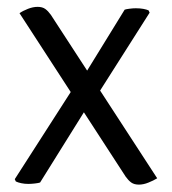

<svg xmlns="http://www.w3.org/2000/svg" viewBox="-20 -518 489 546"><path d="M35.5 -480.5Q45.5 -487.5 59.8 -493Q74 -498.5 87 -498.5Q100.5 -498.5 108.8 -492.5Q117 -486.5 124.5 -476L427 -11Q416.5 -4.5 402.2 1.2Q388 7 375 7Q361.5 7 353.2 1Q345 -5 337.5 -15.5ZM334.5 -490.5Q338.5 -492 348.2 -493.2Q358 -494.5 366 -494.5Q378 -494.5 387.5 -492.8Q397 -491 402.5 -488.5L405.5 -482L255.5 -246L232.5 -221L94 1Q90 2.5 79.2 3.8Q68.5 5 60.5 5Q50 5 40.5 3Q31 1 25 -2L22 -8.5L191.5 -272.5L217.5 -300.5Z"/></svg>

Font: Signika Light
Style: Regular
Weight: 300
Designer: Anna Giedry
Foundry: Anna Giedry
Version: Version 2.000